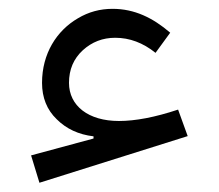

<svg xmlns="http://www.w3.org/2000/svg" viewBox="-20 -403 488 428"><path d="M73.7 -218.3C73.7 -185.5 84.5 -158.2 106.4 -137.2C127.9 -115.7 155.3 -103 188.5 -99.1V-94.2L49.3 -56.6L67.9 4.4L398.4 -99.6L377 -158.7C325.7 -141.6 281.7 -133.3 245.1 -133.3C177.2 -133.3 133.8 -167 133.8 -218.3C133.8 -248 144 -272 164.6 -291C185.1 -309.6 209 -318.8 236.8 -318.8C269 -318.8 298.8 -307.6 326.7 -285.2L359.4 -330.1C320.8 -363.3 279.8 -383.3 231 -383.3C203.1 -383.3 177.7 -376.5 153.8 -362.3C106 -334.5 73.7 -283.2 73.7 -218.3Z"/></svg>

Font: Estedad Regular
Style: Regular
Weight: 400
Designer: Amin Abedi
Version: Version 7.3